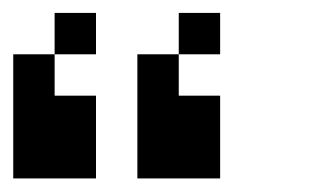

<svg xmlns="http://www.w3.org/2000/svg" viewBox="-20 -582 478 290"><path d="M125 -500V-562.5H62.5V-500ZM312.5 -500V-562.5H250V-500ZM125 -312.5V-437.5H62.5V-500H0V-312.5ZM312.5 -312.5V-437.5H250V-500H187.5V-312.5Z"/></svg>

Font: Chicago Kare
Style: Regular
Weight: 400
Designer: Duane King
Version: Version 1.001;hotconv 1.0.109;makeotfexe 2.5.65596